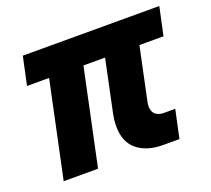

<svg xmlns="http://www.w3.org/2000/svg" viewBox="-100 -682 887 809"><g transform="rotate(-20 343.5 -278.0)"><path d="M343 -141Q343 -167 349 -197L398 -430H301L210 0H56L147 -430H48L75 -556H687L660 -430H552L502 -193Q500 -186 500 -173Q500 -150 513.5 -138Q527 -126 552 -126H602L575 0H503Q429 0 386 -35.5Q343 -71 343 -141Z"/></g></svg>

Font: Azeret Mono
Style: Bold Italic
Weight: 700
Italic angle: -12°
Designer: Martin Vácha
Foundry: Displaay
Version: Version 1.000; Glyphs 3.0.3, build 3074